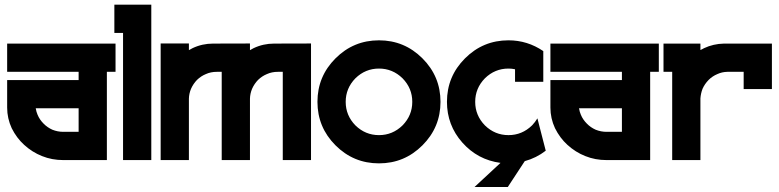

<svg xmlns="http://www.w3.org/2000/svg" viewBox="-20 -667 3246 800"><path d="M461.4 -367.7H425.3V0H243.7Q196.3 0 155.3 -16.6Q114.3 -32.7 80.6 -63.5Q49.3 -91.8 28.8 -132.8Q9.8 -173.8 9.8 -218.8V-333.5H307.6V-367.7H9.8V-485.4H461.4ZM243.7 -117.7H307.6V-215.8H128.9Q131.3 -200.7 136.7 -188.5Q145 -168.5 161.6 -151.9Q176.8 -136.2 198.2 -126.5Q220.2 -117.7 243.7 -117.7Z M456.5 -647.5H610.4V0H492.7V-529.8H456.5Z M1275.9 -485.8V0H1158.2V-367.7H1137.7Q1112.8 -367.7 1092.3 -358.4Q1071.8 -350.1 1055.2 -334Q1039.6 -317.9 1030.3 -296.9Q1022 -276.9 1021.5 -255.9V0H903.8V-367.7H883.3Q858.4 -367.7 837.9 -358.4Q817.4 -350.1 800.8 -334Q785.2 -317.9 775.9 -296.9Q767.6 -276.9 767.1 -255.9V0H649.4V-485.8H767.1V-458Q774.4 -462.4 782.2 -466.3Q822.3 -485.4 868.2 -485.4L1021.5 -485.8V-458Q1028.8 -462.4 1036.6 -466.3Q1076.7 -485.4 1122.6 -485.4Z M1377.9 -423.8Q1453.1 -499 1559.1 -499Q1665 -499 1740.2 -423.8Q1815.4 -348.6 1815.4 -242.7Q1815.4 -136.7 1740.2 -61.5Q1665 13.7 1559.1 13.7Q1453.1 13.7 1377.9 -61.5Q1302.7 -136.7 1302.7 -242.7Q1302.7 -348.6 1377.9 -423.8ZM1460.9 -340.8Q1420.4 -299.3 1420.4 -242.7Q1420.4 -186 1460.9 -144.5Q1502.4 -104 1559.1 -104Q1615.7 -104 1657.2 -144.5Q1697.8 -186 1697.8 -242.7Q1697.8 -299.3 1657.2 -340.8Q1615.7 -381.3 1559.1 -381.3Q1502.4 -381.3 1460.9 -340.8Z M2253.9 -39.1Q2214.8 -8.8 2166.5 4.4L2095.7 112.3H1957L2065.4 11.7Q1970.2 -1 1906.2 -73.2Q1842.3 -145.5 1842.3 -242.7Q1842.3 -348.6 1917.5 -423.8Q1992.7 -499 2098.6 -499Q2177.7 -499 2243.7 -454.1V-326.2H2126V-378.4Q2112.8 -381.3 2098.6 -381.3Q2042 -381.3 2000.5 -340.8Q1960 -299.3 1960 -242.7Q1960 -186 2000.5 -144.5Q2042 -104 2098.6 -104Q2155.3 -104 2196.8 -144.5Q2209.5 -157.7 2219.2 -173.8Z M2725.1 -367.7H2689V0H2507.3Q2460 0 2418.9 -16.6Q2377.9 -32.7 2344.2 -63.5Q2313 -91.8 2292.5 -132.8Q2273.4 -173.8 2273.4 -218.8V-333.5H2571.3V-367.7H2273.4V-485.4H2725.1ZM2507.3 -117.7H2571.3V-215.8H2392.6Q2395 -200.7 2400.4 -188.5Q2408.7 -168.5 2425.3 -151.9Q2440.4 -136.2 2461.9 -126.5Q2483.9 -117.7 2507.3 -117.7Z M3196.3 -485.4V-295.9H3078.6V-367.7H3010.3Q2988.3 -367.2 2969.2 -358.4Q2948.2 -349.6 2932.6 -334Q2916 -316.9 2907.2 -296.9Q2899.9 -277.8 2898.4 -256.8V0H2780.8V-367.7H2744.6V-485.4H2898.4V-458.5Q2901.4 -460 2906.7 -462.6Q2912.1 -465.3 2913.6 -466.3Q2952.1 -484.4 2996.6 -485.4Z"/></svg>

Font: Sangha Kali
Style: Regular
Weight: 400
Designer: Seslavinskaya Anna
Foundry: Popkern
Version: Version 2.000;PS 002.000;hotconv 1.0.88;makeotf.lib2.5.64775